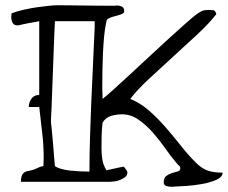

<svg xmlns="http://www.w3.org/2000/svg" viewBox="-20 -697 871 734"><path d="M146 -62Q146 -66 146.5 -77Q147 -88 147 -93Q147 -143 141.5 -187Q136 -231 130 -288H90Q90 -305 100 -319.5Q110 -334 130 -334V-616Q126 -615 115 -613Q104 -611 92 -609Q80 -607 69.5 -604.5Q59 -602 55 -601L47 -600Q33 -600 28 -610Q23 -620 23 -631Q23 -633 23.5 -638.5Q24 -644 24 -646Q45 -654 71.5 -660Q98 -666 123 -669.5Q148 -673 169 -675Q190 -677 200 -677Q233 -677 254 -676.5Q275 -676 294.5 -676Q314 -676 338.5 -675.5Q363 -675 402 -675Q410 -675 416 -675Q422 -675 424 -676Q438 -676 446.5 -671.5Q455 -667 455 -653Q455 -647 445 -643Q435 -639 422.5 -636Q410 -633 399 -628.5Q388 -624 387 -616Q381 -590 378 -557.5Q375 -525 373.5 -491.5Q372 -458 371.5 -426.5Q371 -395 371 -371Q371 -368 371 -360Q371 -352 371.5 -344Q372 -336 372 -329Q372 -322 372 -319Q383 -327 411 -352Q439 -377 475 -410.5Q511 -444 551.5 -481.5Q592 -519 628.5 -552.5Q665 -586 693 -610.5Q721 -635 732 -643Q748 -654 755.5 -656.5Q763 -659 779 -659Q788 -659 795.5 -658Q803 -657 807 -643Q781 -609 736 -567Q691 -525 642.5 -481Q594 -437 549 -395Q504 -353 478 -319Q517 -303 550 -274Q583 -245 613 -210.5Q643 -176 671 -140.5Q699 -105 728 -76Q752 -52 775 -44.5Q798 -37 831 -37Q831 -20 807 -9.5Q783 1 752 6.5Q721 12 691 14Q661 16 650 16Q648 16 644.5 16.5Q641 17 636 17Q625 17 615.5 14Q606 11 606 0Q606 -17 616 -24.5Q626 -32 637.5 -35.5Q649 -39 659 -41.5Q669 -44 669 -52Q669 -61 665 -63.5Q661 -66 653 -76Q634 -98 612 -129.5Q590 -161 564.5 -190Q539 -219 509.5 -239.5Q480 -260 447 -260Q426 -260 405 -254Q384 -248 372 -228Q369 -203 368.5 -177Q368 -151 368 -129Q368 -106 371.5 -85.5Q375 -65 387 -46L451 -60Q454 -60 460.5 -51Q467 -42 467 -38Q467 -27 459 -20.5Q451 -14 440 -9.5Q429 -5 418 -3.5Q407 -2 401 -2H60Q60 -15 62.5 -23Q65 -31 70 -35.5Q75 -40 82 -42Q89 -44 100 -46Q110 -48 122.5 -54.5Q135 -61 146 -62ZM190 -62Q198 -56 213.5 -51.5Q229 -47 247 -45Q265 -43 285 -42Q305 -41 322 -41Q322 -105 324 -168Q326 -231 328.5 -295.5Q331 -360 334.5 -428Q338 -496 341 -571Q341 -574 341.5 -580.5Q342 -587 342 -594Q342 -601 342 -607.5Q342 -614 342 -616H190Q189 -605 188 -576Q187 -547 185.5 -509.5Q184 -472 182.5 -429.5Q181 -387 179.5 -349.5Q178 -312 177 -283Q176 -254 175 -243V-228Q176 -219 178.5 -195Q181 -171 183 -145Q185 -119 187 -95Q189 -71 190 -62Z"/></svg>

Font: Miltonian
Style: Regular
Weight: 400
Designer: Pablo Impallari
Foundry: Pablo Impallari
Version: Version 1.008